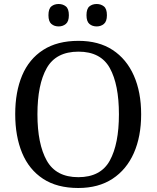

<svg xmlns="http://www.w3.org/2000/svg" viewBox="-20 -929 782 959"><path d="M371 10Q265 10 195 -36Q125 -82 90.5 -165Q56 -248 56 -359Q56 -470 90.5 -552Q125 -634 195.5 -679.5Q266 -725 372 -725Q473 -725 542.5 -679.5Q612 -634 648.5 -551.5Q685 -469 685 -358Q685 -247 648.5 -164.5Q612 -82 542 -36Q472 10 371 10ZM371 -44Q483 -44 528.5 -127Q574 -210 574 -358Q574 -507 528.5 -589Q483 -671 372 -671Q260 -671 213.5 -589Q167 -507 167 -358Q167 -210 213.5 -127Q260 -44 371 -44ZM463 -797Q441 -797 426.5 -809.5Q412 -822 412 -853Q412 -885 426.5 -897Q441 -909 463 -909Q484 -909 499 -897Q514 -885 514 -853Q514 -822 499 -809.5Q484 -797 463 -797ZM273 -797Q251 -797 236.5 -809.5Q222 -822 222 -853Q222 -885 236.5 -897Q251 -909 273 -909Q294 -909 309 -897Q324 -885 324 -853Q324 -822 309 -809.5Q294 -797 273 -797Z"/></svg>

Font: Noto Serif Test
Style: Regular
Weight: 400
Version: Version 1.000